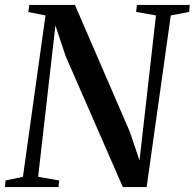

<svg xmlns="http://www.w3.org/2000/svg" viewBox="-32 -763 794 783"><path d="M-12 0 -9.5 -27 61.5 -42 153.5 -700 83.5 -714 87.5 -743H273.5L497.5 -225.5L537 -108.5L604 -700L523 -714.5L526.5 -743H742L739.5 -714.5L664.5 -700L566 0H469L235.5 -534.5L194 -659L123.5 -42L209.5 -27L206.5 0Z"/></svg>

Font: Merriweather 96pt Medium
Style: Italic
Weight: 500
Italic angle: -7.8°
Version: Version 2.101